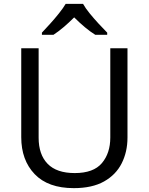

<svg xmlns="http://www.w3.org/2000/svg" viewBox="-20 -964 771 994"><path d="M640 -252Q640 -178 610 -118.5Q580 -59 518.5 -24.5Q457 10 362 10Q229 10 159.5 -62.5Q90 -135 90 -254V-714H180V-251Q180 -164 226.5 -116Q273 -68 367 -68Q464 -68 507.5 -119.5Q551 -171 551 -252V-714H640ZM410 -944Q422 -922 444.5 -894.5Q467 -867 491.5 -840.5Q516 -814 535 -795V-784H473Q447 -800 419 -823.5Q391 -847 364 -874Q337 -847 310 -824Q283 -801 257 -784H197V-795Q216 -815 239.5 -841Q263 -867 285 -894.5Q307 -922 320 -944Z"/></svg>

Font: Noto Sans Medefaidrin
Style: Regular
Weight: 400
Designer: Dalton Maag Ltd
Foundry: Dalton Maag Ltd
Version: Version 1.002; ttfautohint (v1.8.4.7-5d5b)